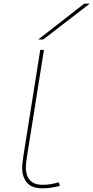

<svg xmlns="http://www.w3.org/2000/svg" viewBox="-20 -1010 506 1040"><path d="M198 -740H218L126 -161Q125 -154 122.5 -137Q120 -120 120 -99Q120 -79 127.5 -58Q135 -37 155 -23Q175 -9 212 -9Q237 -9 258 -13Q279 -17 299 -22L304 -3Q284 2 260.5 6Q237 10 209 10Q150 10 125 -22Q100 -54 100 -97Q100 -115 102.5 -133Q105 -151 106 -161ZM187 -796 436 -990H466L214 -796Z"/></svg>

Font: Georama ExtraExtended Thin
Style: Italic
Weight: 100
Width: 8
Italic angle: -9°
Designer: Jean-Baptiste Levee
Foundry: Production Type
Version: Version 1.000